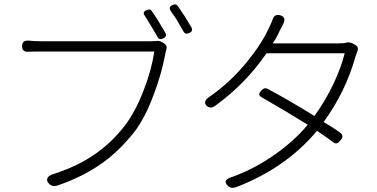

<svg xmlns="http://www.w3.org/2000/svg" viewBox="-20 -855 1755 894"><path d="M208 0Q194 -15 202 -28Q209 -39 230 -45Q343 -81 426 -140Q501 -192 562 -271Q612 -337 651 -440Q687 -534 698 -615H434H170Q127 -615 109 -614Q83 -613 83 -640Q83 -667 110 -666Q139 -663 171 -663H684Q699 -663 706 -664Q722 -667 736 -658L744 -653Q760 -642 755 -626Q754 -622 751 -612Q751 -607 750 -605Q732 -510 697 -418Q656 -306 605 -240Q537 -154 458 -97Q369 -33 250 8Q223 17 208 0ZM713 -684Q712 -685 711 -688Q693 -719 683 -735Q670 -757 654 -782Q641 -799 663 -808Q680 -816 687 -803Q716 -762 750 -702Q759 -685 740 -676Q721 -667 713 -684ZM834 -709Q830 -716 821 -732Q809 -751 804 -761Q801 -766 795 -775Q782 -795 775 -804Q762 -822 784 -832Q800 -839 808 -827Q841 -780 871 -728Q881 -710 861 -701Q842 -693 834 -709Z M1043 12Q1013 -15 1055 -29Q1163 -67 1259 -135Q1348 -197 1413 -274Q1307 -340 1197 -403Q1186 -409 1187 -417Q1187 -422 1197 -434Q1211 -449 1225 -442Q1316 -394 1444 -315Q1493 -382 1532 -463Q1568 -539 1585 -607H1403H1221Q1121 -462 980 -361Q962 -348 945 -360Q933 -369 935.5 -381Q938 -393 952 -402Q1054 -472 1134 -572Q1200 -653 1234 -729Q1238 -736 1248 -760Q1257 -793 1286 -783.5Q1315 -774 1298 -742Q1296 -739 1294 -733Q1286 -717 1282 -711Q1270 -683 1250 -653H1557Q1578 -653 1591 -656Q1608 -662 1629 -649L1634 -646Q1653 -635 1643 -614Q1641 -610 1639 -602Q1637 -596 1636 -594Q1590 -429 1487 -287Q1511 -273 1552 -246Q1559 -240 1563 -238Q1584 -224 1566 -202Q1556 -190 1549 -188Q1541 -185 1530 -194Q1509 -210 1456 -246Q1313 -74 1081 16Q1057 25 1043 12Z"/></svg>

Font: GenSenRounded TW L
Style: Regular
Weight: 300
Version: Version 1.501;PS 1;hotconv 16.6.51;makeotf.lib2.5.65220